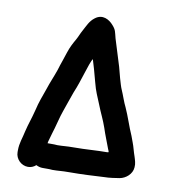

<svg xmlns="http://www.w3.org/2000/svg" viewBox="-84 -782 824 906"><g transform="rotate(10 328.0 -329.5)"><path d="M308 40C368 40 419 37 473 34C497 34 527 29 546 26C574 21 604 -3 606 -36C608 -54 602 -71 597 -87L592 -102C590 -108 588 -114 587 -119C581 -142 574 -157 566 -180C548 -220 533 -269 515 -308C504 -329 493 -364 483 -386C474 -405 457 -471 452 -491C439 -536 425 -575 412 -620C404 -650 405 -659 386 -680C367 -702 333 -722 299 -696C275 -678 267 -655 252 -628C244 -614 238 -597 230 -583C218 -562 207 -542 198 -514L184 -472C179 -458 174 -443 169 -426C157 -391 144 -363 132 -326C118 -285 109 -266 98 -219C87 -175 78 -155 68 -113C61 -78 50 -56 50 -19V-11C50 21 77 49 110 49C124 49 137 44 148 34C158 39 168 42 179 42H202C209 42 217 42 226 43C259 43 265 40 308 40ZM308 -79C269 -79 257 -76 229 -76C219 -77 210 -77 202 -77H182L184 -87C188 -102 192 -116 196 -129C205 -155 218 -213 228 -239C238 -267 252 -309 262 -336C275 -366 287 -404 297 -435L311 -477C316 -490 319 -497 323 -505C324 -503 324 -501 325 -500L337 -460C341 -445 346 -426 353 -401C365 -354 375 -337 390 -299C405 -260 420 -233 433 -195C444 -161 456 -133 468 -100C470 -95 473 -90 473 -85C471 -85 469 -85 468 -84C413 -84 367 -79 308 -79Z"/></g></svg>

Font: Electronic
Style: Nord
Weight: 900
Version: Version 1.011